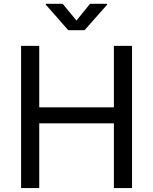

<svg xmlns="http://www.w3.org/2000/svg" viewBox="-20 -962 783 982"><path d="M87.9 0V-727.5H180.7V-413.1H562.5V-727.5H655.3V0H562.5V-331.1H180.7V0ZM300.8 -942.4 371.1 -856.9 440.4 -942.4H527.8V-938L412.6 -807.6H329.1L214.4 -938V-942.4Z"/></svg>

Font: Inter Variable LoSnoCo
Style: Regular
Weight: 400
Designer: Rasmus Andersson
Foundry: rsms
Version: Version 4.000;git-a52131595; featfreeze: case,dlig,ss01,ss02